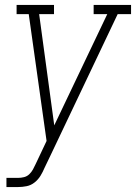

<svg xmlns="http://www.w3.org/2000/svg" viewBox="-20 -550 549 775"><path d="M6 205V168H53Q65 168 77 165Q89 162 98 153.5Q107 145 113 134Q119 123 124 112L168 19L96 -493H47V-530H198V-493H138L199 -44L413 -493H358V-530H509V-493H455L185 75L160 127Q153 144 143.5 159.5Q134 175 119.5 186.5Q105 198 87.5 201.5Q70 205 53 205Z"/></svg>

Font: Iosevka Slab XLtObl
Style: Regular
Weight: 200
Italic angle: -9°
Monospace: yes
Designer: Belleve Invis
Foundry: Belleve Invis
Version: Version 11.1.1; ttfautohint (v1.8.3)